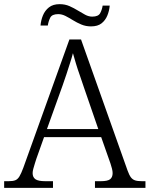

<svg xmlns="http://www.w3.org/2000/svg" viewBox="-22 -904 720 924"><path d="M-2 0V-32H19Q40 -32 51.5 -36.5Q63 -41 71.5 -55Q80 -69 90 -96L312 -714H368L592 -83Q600 -61 608 -50.5Q616 -40 628 -36Q640 -32 661 -32H678V0H435V-32H463Q496 -32 508 -41.5Q520 -51 520 -71Q520 -80 517 -92Q514 -104 510 -116Q506 -128 503 -136L465 -244H190L153 -140Q150 -131 146 -118Q142 -105 138.5 -92.5Q135 -80 135 -71Q135 -51 148.5 -41.5Q162 -32 196 -32H233V0ZM204 -283H451L382 -483Q373 -511 362.5 -540.5Q352 -570 343.5 -598Q335 -626 329 -648Q324 -628 315.5 -602Q307 -576 298 -547.5Q289 -519 279 -492ZM416 -777Q391 -777 369.5 -786Q348 -795 329.5 -806.5Q311 -818 293.5 -827Q276 -836 258 -836Q228 -836 219.5 -818.5Q211 -801 208 -781H173Q175 -806 184.5 -829.5Q194 -853 213.5 -868.5Q233 -884 265 -884Q291 -884 312.5 -874.5Q334 -865 352.5 -853.5Q371 -842 388 -833Q405 -824 422 -824Q451 -824 460 -840.5Q469 -857 472 -877H506Q504 -852 494.5 -829Q485 -806 466.5 -791.5Q448 -777 416 -777Z"/></svg>

Font: Noto Serif Khmer Light
Style: Regular
Weight: 300
Version: Version 2.003